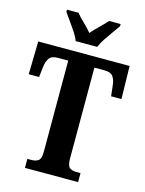

<svg xmlns="http://www.w3.org/2000/svg" viewBox="-136 -1011 825 1092"><g transform="rotate(15 277.0 -465.5)"><path d="M121 0V-53H145Q170 -53 185.5 -64Q201 -75 201 -118V-653H141Q104 -653 90 -634Q76 -615 72 -582L65 -520H4L8 -714H546L550 -520H489L482 -582Q479 -615 465 -634Q451 -653 414 -653H355V-118Q355 -75 370 -64Q385 -53 409 -53H434V0ZM213 -771Q205 -794 187.5 -820.5Q170 -847 151 -873Q132 -899 119 -918V-931H187Q202 -912 230 -885Q258 -858 276 -836Q295 -858 323 -885Q351 -912 367 -931H435V-918Q422 -899 403 -873Q384 -847 366.5 -820.5Q349 -794 340 -771Z"/></g></svg>

Font: Noto Serif ExtraCondensed ExtraBold
Style: Regular
Weight: 800
Width: 2
Designer: Monotype Design Team
Foundry: Monotype Imaging Inc.
Version: Version 2.013; ttfautohint (v1.8.4.7-5d5b)